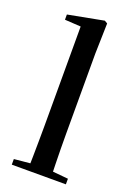

<svg xmlns="http://www.w3.org/2000/svg" viewBox="-154 -873 654 934"><g transform="rotate(20 173.0 -406.5)"><path d="M34 0V-29L148 -40H197L314 -29V0ZM116 0Q117 -34 117.5 -73.5Q118 -113 118.5 -154.5Q119 -196 119 -232V-746L36 -751V-778L220 -813L235 -804L231 -647V-232Q231 -196 231.5 -154.5Q232 -113 233 -73.5Q234 -34 235 0Z"/></g></svg>

Font: Noto Serif JP ExtraLight SemiBold
Style: Regular
Weight: 600
Version: Version 2.003-H1;hotconv 1.1.1;makeotfexe 2.6.0